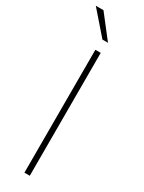

<svg xmlns="http://www.w3.org/2000/svg" viewBox="-231 -903 699 931"><g transform="rotate(30 118.5 -437.0)"><path d="M104 -688H134V0H104ZM42 -874 140 -748H109L-1 -874Z"/></g></svg>

Font: Roundo ExtraLight
Style: Regular
Weight: 250
Designer: Namrata Goyal (Gurmukhi), Shiva Nallaperumal (Latin)
Foundry: Indian Type Foundry
Version: Version 1.000;PS 1.0;hotconv 1.0.88;makeotf.lib2.5.647800